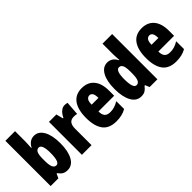

<svg xmlns="http://www.w3.org/2000/svg" viewBox="47 -1515 2280 2280"><g transform="rotate(-45 1187.5 -375.0)"><path d="M212 -588Q212 -572 210.5 -546Q209 -520 207 -482H212Q235 -525 265 -544Q295 -563 332 -563Q406 -563 449 -487Q492 -411 492 -278Q492 -145 449 -67.5Q406 10 328 10Q291 10 266 -3Q241 -16 212 -54H204L180 0H50V-760H212ZM273 -424Q241 -424 226.5 -393.5Q212 -363 212 -297V-265Q212 -191 226.5 -158Q241 -125 274 -125Q328 -125 328 -280Q328 -424 273 -424Z M846 -563Q856 -563 866 -562Q876 -561 891 -557L878 -383Q859 -389 828 -389Q780 -389 758.5 -360.5Q737 -332 737 -278V0H575V-553H699L722 -465H730Q740 -488 756.5 -510.5Q773 -533 796 -548Q819 -563 846 -563Z M1133 -562Q1232 -562 1287 -497Q1342 -432 1342 -310V-225H1078Q1078 -170 1101 -144.5Q1124 -119 1172 -119Q1210 -119 1243 -129Q1276 -139 1314 -162V-30Q1278 -9 1237 0.5Q1196 10 1148 10Q1028 10 973.5 -63Q919 -136 919 -274Q919 -413 973 -487.5Q1027 -562 1133 -562ZM1137 -437Q1112 -437 1095 -415Q1078 -393 1078 -339H1192Q1192 -392 1177 -414.5Q1162 -437 1137 -437Z M1566 10Q1487 10 1444 -67.5Q1401 -145 1401 -278Q1401 -411 1444 -487Q1487 -563 1561 -563Q1599 -563 1629 -544Q1659 -525 1681 -482H1686Q1684 -520 1682.5 -546Q1681 -572 1681 -588V-760H1843V0H1713L1690 -54H1681Q1655 -20 1630.5 -5Q1606 10 1566 10ZM1619 -125Q1652 -125 1666.5 -158Q1681 -191 1681 -265V-297Q1681 -363 1666.5 -393.5Q1652 -424 1620 -424Q1565 -424 1565 -280Q1565 -125 1619 -125Z M2139 -562Q2238 -562 2293 -497Q2348 -432 2348 -310V-225H2084Q2084 -170 2107 -144.5Q2130 -119 2178 -119Q2216 -119 2249 -129Q2282 -139 2320 -162V-30Q2284 -9 2243 0.5Q2202 10 2154 10Q2034 10 1979.5 -63Q1925 -136 1925 -274Q1925 -413 1979 -487.5Q2033 -562 2139 -562ZM2143 -437Q2118 -437 2101 -415Q2084 -393 2084 -339H2198Q2198 -392 2183 -414.5Q2168 -437 2143 -437Z"/></g></svg>

Font: Noto Sans Malayalam ExtraCondensed Black
Style: Regular
Weight: 900
Width: 2
Designer: Jelle Bosma - Monotype Design Team
Foundry: Monotype Imaging Inc.
Version: Version 2.104; ttfautohint (v1.8.4.7-5d5b)